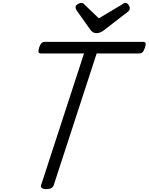

<svg xmlns="http://www.w3.org/2000/svg" viewBox="-20 -1286 1023 1321"><path d="M298 15Q256 15 263 -13L558 -918H264Q249 -918 245.5 -927Q242 -936 249 -958Q257 -981 266 -989.5Q275 -998 290 -998H963Q978 -998 981.5 -989.5Q985 -981 977 -958Q970 -936 961 -927Q952 -918 937 -918H645L350 -13Q346 1 333 8Q320 15 298 15ZM842 -1266Q854 -1266 863.5 -1254Q873 -1242 873 -1231Q873 -1221 870 -1216Q867 -1211 862 -1207L699 -1081Q684 -1069 671 -1063.5Q658 -1058 642 -1058Q629 -1058 618.5 -1065Q608 -1072 599 -1085L507 -1215Q502 -1223 501 -1228Q500 -1233 500 -1237Q500 -1249 514.5 -1257.5Q529 -1266 539 -1266Q549 -1266 554 -1261.5Q559 -1257 566 -1250L660 -1160L813 -1251Q820 -1255 827 -1260.5Q834 -1266 842 -1266Z"/></svg>

Font: Playwrite AU VIC
Style: Regular
Weight: 400
Designer: Veronika Burian, José Scaglione
Foundry: TypeTogether
Version: Version 1.002